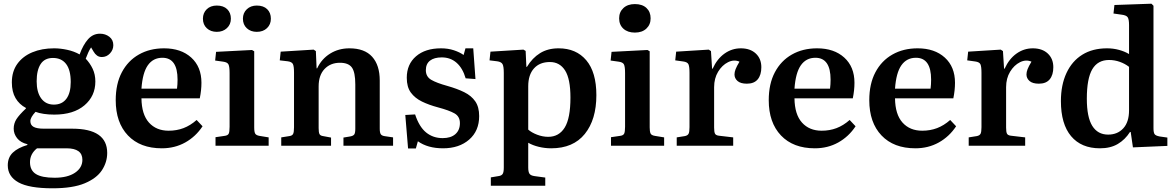

<svg xmlns="http://www.w3.org/2000/svg" viewBox="-20 -787 6350 1037"><path d="M264 230Q137 230 79.5 198Q22 166 22 106Q22 63 49.5 37Q77 11 128 -4V-8Q91 -17 72.5 -40.5Q54 -64 54 -92Q54 -120 68.5 -143Q83 -166 120 -201V-204Q84 -223 64 -257Q44 -291 44 -342Q44 -401 73.5 -442Q103 -483 154.5 -504.5Q206 -526 272 -526Q306 -526 343 -518Q380 -510 410 -493Q429 -545 455.5 -575Q482 -605 520 -605Q549 -605 570.5 -588.5Q592 -572 592 -543Q592 -518 574 -498.5Q556 -479 530 -479Q515 -479 504 -487Q493 -495 485 -509L472 -531Q463 -518 456.5 -503Q450 -488 443 -470Q466 -446 480.5 -415.5Q495 -385 495 -347Q495 -268 436 -218Q377 -168 273 -168Q242 -168 216 -172Q190 -176 172 -183Q144 -153 144 -133Q144 -111 162 -101.5Q180 -92 217 -92H370Q559 -92 559 39Q559 89 530.5 132.5Q502 176 437.5 203Q373 230 264 230ZM271 -222Q315 -222 338.5 -253.5Q362 -285 362 -344Q362 -409 337 -441.5Q312 -474 266 -474Q221 -474 199.5 -441Q178 -408 178 -348Q178 -289 202.5 -255.5Q227 -222 271 -222ZM275 173Q345 173 385 146Q425 119 425 76Q425 14 339 14H180Q142 44 142 89Q142 133 174 153Q206 173 275 173Z M854 14Q737 14 671 -55.5Q605 -125 605 -246Q605 -334 638 -396.5Q671 -459 730 -492.5Q789 -526 866 -526Q958 -526 1013 -476Q1068 -426 1068 -340Q1068 -300 1059 -256H744Q745 -169 784.5 -125Q824 -81 891 -81Q934 -81 971 -95Q1008 -109 1042 -139L1074 -105Q1037 -49 980.5 -17.5Q924 14 854 14ZM744 -308H936Q939 -331 939 -357Q939 -475 857 -475Q807 -475 778.5 -434.5Q750 -394 744 -308Z M1144 0V-46L1192 -53Q1210 -55 1215 -64.5Q1220 -74 1220 -102V-392Q1220 -427 1214 -439Q1208 -451 1185 -454L1142 -460L1147 -507L1341 -517L1353 -510V-99Q1353 -74 1358.5 -65Q1364 -56 1382 -53L1431 -45V0ZM1367 -615Q1334 -615 1313 -634.5Q1292 -654 1292 -686Q1292 -717 1313 -737Q1334 -757 1367 -757Q1403 -757 1423 -737.5Q1443 -718 1443 -686Q1443 -655 1422 -635Q1401 -615 1367 -615ZM1151 -615Q1118 -615 1097 -634.5Q1076 -654 1076 -686Q1076 -717 1096.5 -737Q1117 -757 1151 -757Q1187 -757 1207 -737.5Q1227 -718 1227 -686Q1227 -655 1205.5 -635Q1184 -615 1151 -615Z M1499 0V-45L1543 -52Q1558 -54 1563 -63.5Q1568 -73 1568 -99V-395Q1568 -429 1562 -441Q1556 -453 1534 -456L1491 -461L1496 -508L1674 -519L1686 -511L1690 -418H1693Q1717 -469 1763 -497.5Q1809 -526 1867 -526Q1949 -526 1990 -480.5Q2031 -435 2031 -352V-92Q2031 -70 2037 -61.5Q2043 -53 2062 -51L2103 -45V0H1835V-44L1871 -50Q1888 -53 1893.5 -61Q1899 -69 1899 -92V-331Q1899 -397 1880.5 -422.5Q1862 -448 1816 -448Q1765 -448 1733 -414.5Q1701 -381 1701 -320V-95Q1701 -72 1705.5 -63Q1710 -54 1725 -52L1768 -44V0Z M2184 15 2169 -166 2222 -169Q2244 -102 2281.5 -71.5Q2319 -41 2371 -41Q2415 -41 2439.5 -62.5Q2464 -84 2464 -122Q2464 -158 2435 -174.5Q2406 -191 2346 -207Q2297 -220 2259 -238.5Q2221 -257 2199 -287Q2177 -317 2177 -367Q2177 -440 2227 -483Q2277 -526 2362 -526Q2400 -526 2431.5 -515.5Q2463 -505 2484 -490L2494 -526H2536L2548 -360L2495 -364Q2479 -419 2446 -448Q2413 -477 2366 -477Q2325 -477 2302.5 -459.5Q2280 -442 2280 -408Q2280 -373 2309 -356Q2338 -339 2396 -323Q2449 -308 2487.5 -289Q2526 -270 2547 -239.5Q2568 -209 2568 -160Q2568 -80 2514 -33Q2460 14 2373 14Q2290 14 2237 -24L2226 15Z M2631 216V171L2673 164Q2688 162 2694.5 153Q2701 144 2701 118V-393Q2701 -429 2694 -441Q2687 -453 2665 -456L2624 -461L2629 -508L2807 -519L2819 -512L2823 -426H2826Q2855 -474 2897 -500Q2939 -526 2997 -526Q3092 -526 3146.5 -461.5Q3201 -397 3201 -273Q3201 -141 3138.5 -63.5Q3076 14 2957 14Q2923 14 2890 6Q2857 -2 2833 -16V117Q2833 141 2839.5 151Q2846 161 2866 164L2925 172V216ZM2941 -48Q2999 -48 3030 -98Q3061 -148 3061 -260Q3061 -361 3032 -406.5Q3003 -452 2950 -452Q2895 -452 2864 -417.5Q2833 -383 2833 -321V-87Q2851 -71 2881 -59.5Q2911 -48 2941 -48Z M3409 -611Q3370 -611 3347 -632Q3324 -653 3324 -688Q3324 -722 3347 -743.5Q3370 -765 3409 -765Q3449 -765 3471.5 -744Q3494 -723 3494 -688Q3494 -654 3471 -632.5Q3448 -611 3409 -611ZM3280 0V-46L3328 -53Q3346 -55 3351 -65Q3356 -75 3356 -102V-392Q3356 -427 3350 -439Q3344 -451 3321 -454L3278 -460L3283 -507L3477 -517L3489 -510V-99Q3489 -77 3493.5 -66.5Q3498 -56 3518 -53L3567 -45V0Z M3635 0V-45L3679 -52Q3694 -55 3699 -64.5Q3704 -74 3704 -100V-394Q3704 -427 3698.5 -439.5Q3693 -452 3670 -455L3627 -461L3632 -508L3808 -519L3820 -511L3826 -416H3829Q3853 -469 3893 -497.5Q3933 -526 3981 -526Q4032 -526 4062 -498Q4092 -470 4092 -424Q4092 -382 4072.5 -358.5Q4053 -335 4014 -335Q3980 -335 3963.5 -349.5Q3947 -364 3947 -385Q3947 -398 3953 -413.5Q3959 -429 3974 -454Q3944 -467 3912 -451Q3880 -435 3858.5 -399.5Q3837 -364 3837 -316V-98Q3837 -75 3841.5 -65.5Q3846 -56 3863 -54L3940 -45V0Z M4381 14Q4264 14 4198 -55.5Q4132 -125 4132 -246Q4132 -334 4165 -396.5Q4198 -459 4257 -492.5Q4316 -526 4393 -526Q4485 -526 4540 -476Q4595 -426 4595 -340Q4595 -300 4586 -256H4271Q4272 -169 4311.5 -125Q4351 -81 4418 -81Q4461 -81 4498 -95Q4535 -109 4569 -139L4601 -105Q4564 -49 4507.5 -17.5Q4451 14 4381 14ZM4271 -308H4463Q4466 -331 4466 -357Q4466 -475 4384 -475Q4334 -475 4305.5 -434.5Q4277 -394 4271 -308Z M4924 14Q4807 14 4741 -55.5Q4675 -125 4675 -246Q4675 -334 4708 -396.5Q4741 -459 4800 -492.5Q4859 -526 4936 -526Q5028 -526 5083 -476Q5138 -426 5138 -340Q5138 -300 5129 -256H4814Q4815 -169 4854.5 -125Q4894 -81 4961 -81Q5004 -81 5041 -95Q5078 -109 5112 -139L5144 -105Q5107 -49 5050.5 -17.5Q4994 14 4924 14ZM4814 -308H5006Q5009 -331 5009 -357Q5009 -475 4927 -475Q4877 -475 4848.5 -434.5Q4820 -394 4814 -308Z M5212 0V-45L5256 -52Q5271 -55 5276 -64.5Q5281 -74 5281 -100V-394Q5281 -427 5275.5 -439.5Q5270 -452 5247 -455L5204 -461L5209 -508L5385 -519L5397 -511L5403 -416H5406Q5430 -469 5470 -497.5Q5510 -526 5558 -526Q5609 -526 5639 -498Q5669 -470 5669 -424Q5669 -382 5649.5 -358.5Q5630 -335 5591 -335Q5557 -335 5540.5 -349.5Q5524 -364 5524 -385Q5524 -398 5530 -413.5Q5536 -429 5551 -454Q5521 -467 5489 -451Q5457 -435 5435.5 -399.5Q5414 -364 5414 -316V-98Q5414 -75 5418.5 -65.5Q5423 -56 5440 -54L5517 -45V0Z M5921 14Q5820 14 5765 -51.5Q5710 -117 5710 -241Q5710 -328 5740 -392.5Q5770 -457 5825.5 -491.5Q5881 -526 5959 -526Q5993 -526 6024 -517.5Q6055 -509 6078 -495V-652Q6078 -683 6070.5 -694Q6063 -705 6036 -708L5994 -714L5999 -760L6199 -767L6210 -756V-95Q6210 -71 6216 -62.5Q6222 -54 6243 -50L6285 -44V1L6099 9L6087 -74H6083Q6057 -33 6017.5 -9.5Q5978 14 5921 14ZM5965 -60Q6016 -60 6047 -94Q6078 -128 6078 -191V-426Q6056 -443 6028 -453Q6000 -463 5970 -463Q5909 -463 5879.5 -413Q5850 -363 5850 -254Q5850 -154 5879.5 -107Q5909 -60 5965 -60Z"/></svg>

Font: Literata 36pt SemiBold
Style: Regular
Weight: 600
Designer: Latin by Veronika Burian and Jose Scaglione. Greek by Irene Vlachou. Cyrillic by Vera Evstafieva.
Foundry: TypeTogether
Version: Version 3.002